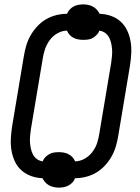

<svg xmlns="http://www.w3.org/2000/svg" viewBox="-20 -806 640 877"><path d="M248 51Q237 51 225.5 48.5Q214 46 204 40.5Q194 35 186.5 26.5Q179 18 174 8Q147 7 122 -2Q97 -11 78 -28Q59 -45 48 -68.5Q37 -92 32.5 -118.5Q28 -145 29.5 -172.5Q31 -200 35 -227L89 -550Q93 -574 100 -598Q107 -622 119.5 -644Q132 -666 150 -685.5Q168 -705 190.5 -718Q213 -731 237.5 -737Q262 -743 286 -743Q291 -754 298.5 -762.5Q306 -771 316.5 -776.5Q327 -782 338.5 -784Q350 -786 361 -786Q372 -786 383.5 -783.5Q395 -781 405 -775.5Q415 -770 422.5 -761.5Q430 -753 435 -743Q463 -742 488 -733Q513 -724 531.5 -707Q550 -690 561 -666.5Q572 -643 576.5 -616.5Q581 -590 579.5 -562.5Q578 -535 574 -508L520 -185Q516 -161 509 -137Q502 -113 489.5 -91Q477 -69 459 -49.5Q441 -30 418.5 -17Q396 -4 371.5 2Q347 8 323 8Q319 19 311 27.5Q303 36 292.5 41.5Q282 47 270.5 49Q259 51 248 51ZM323 -69Q345 -69 366.5 -81Q388 -93 402.5 -112.5Q417 -132 424 -154Q431 -176 434 -198L488 -520Q490 -535 491.5 -550Q493 -565 492 -579.5Q491 -594 488 -608Q485 -622 478.5 -634.5Q472 -647 460.5 -655.5Q449 -664 434 -666Q430 -655 421.5 -646.5Q413 -638 403.5 -632.5Q394 -627 382.5 -625.5Q371 -624 360 -624Q349 -624 337.5 -626Q326 -628 315.5 -633.5Q305 -639 297.5 -647.5Q290 -656 286 -666Q264 -666 242.5 -654Q221 -642 207 -622.5Q193 -603 185.5 -581Q178 -559 175 -537L121 -215Q119 -200 117.5 -185Q116 -170 117 -155.5Q118 -141 121 -127Q124 -113 130.5 -100.5Q137 -88 148.5 -79.5Q160 -71 175 -69Q179 -80 187.5 -88.5Q196 -97 206 -102.5Q216 -108 227 -109.5Q238 -111 249 -111Q260 -111 271.5 -109Q283 -107 293.5 -101.5Q304 -96 311.5 -87.5Q319 -79 323 -69Z"/></svg>

Font: Iosevka HT Medium Extended
Style: Italic
Weight: 500
Width: 7
Italic angle: -9°
Monospace: yes
Designer: Belleve Invis
Foundry: Belleve Invis
Version: Version 32.3.0; ttfautohint (v1.8.4)